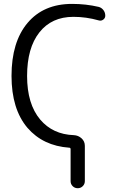

<svg xmlns="http://www.w3.org/2000/svg" viewBox="-20 -783 602 1000"><path d="M528.3 -701.2Q528.3 -688.5 517.6 -680.7Q506.8 -672.9 494.1 -676.8Q428.7 -695.3 362.3 -695.3Q249 -695.3 185.1 -614.3Q121.1 -533.2 121.1 -387.2Q121.1 -241.2 189.5 -160.2Q254.9 -83 364.3 -79.1Q387.7 -78.1 404.8 -62.5Q421.9 -46.9 421.9 -23.4V160.2Q421.9 175.8 411.1 186.5Q400.4 197.3 384.8 197.3Q369.1 197.3 358.4 186.5Q347.7 175.8 347.7 160.2V-5.9Q347.7 -13.7 340.8 -13.7Q204.1 -23.4 123 -117.2Q40 -214.8 40 -387.7Q40 -564.5 123.5 -663.6Q207 -762.7 355.5 -762.7Q427.7 -762.7 494.1 -747.1Q508.8 -743.2 518.6 -730.5Q528.3 -717.8 528.3 -701.2Z"/></svg>

Font: Gen Jyuu Gothic P Normal
Style: Regular
Weight: 300
Designer: [Source Han Sans]
Ryoko NISHIZUKA  (kana & ideographs); Paul D. Hunt (Latin, Greek & Cyrillic); Wenlong ZHANG  (bopomofo
Version: Version 1.002.20150607